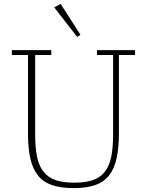

<svg xmlns="http://www.w3.org/2000/svg" viewBox="-20 -956 756 988"><path d="M360 12Q294 12 249 -3Q204 -18 176.5 -51.5Q149 -85 136.5 -138.5Q124 -192 124 -270V-673H41V-698H244V-673H161V-264Q161 -197 170.5 -150Q180 -103 203.5 -73Q227 -43 265.5 -29.5Q304 -16 362 -16Q420 -16 458.5 -29.5Q497 -43 520 -73Q543 -103 552.5 -150Q562 -197 562 -264V-673H479V-698H675V-673H592V-273Q592 -196 580 -141.5Q568 -87 541 -53Q514 -19 469.5 -3.5Q425 12 360 12ZM259 -918 292 -936 394 -777 377 -766Z"/></svg>

Font: IBM Plex Serif ExtLt
Style: Regular
Weight: 200
Designer: Mike Abbink, Paul van der Laan, Pieter van Rosmalen
Foundry: Bold Monday
Version: Version 3.001